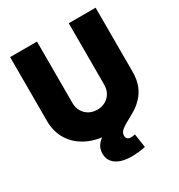

<svg xmlns="http://www.w3.org/2000/svg" viewBox="-213 -871 1138 1220"><g transform="rotate(-30 356.0 -261.0)"><path d="M356 10.3Q261.7 10.3 191.2 -22.9Q120.6 -56.2 81.5 -116.9Q42.5 -177.7 42.5 -260.3V-727.5H239.7V-276.9Q239.7 -242.7 254.9 -216.6Q270 -190.4 296.1 -175.5Q322.3 -160.6 356 -160.6Q390.1 -160.6 416.5 -175.5Q442.9 -190.4 457.8 -216.6Q472.7 -242.7 472.7 -276.9V-727.5H669.9V-260.3Q669.9 -177.7 630.9 -116.9Q591.8 -56.2 521.2 -22.9Q450.7 10.3 356 10.3ZM397.5 206.1Q324.7 206.1 284.2 177.5Q243.7 148.9 243.7 98.1Q243.7 60.5 264.2 34.7Q284.7 8.8 318.6 -9.8Q352.5 -28.3 393.1 -43.9Q433.6 -59.6 474.1 -76.9Q514.6 -94.2 548.6 -117.9Q582.5 -141.6 603 -176Q623.5 -210.4 623.5 -260.3H669.9Q669.9 -197.3 651.9 -154.5Q633.8 -111.8 605.2 -83.3Q576.7 -54.7 544.7 -35.4Q512.7 -16.1 484.1 -1Q455.6 14.2 437.5 29.8Q419.4 45.4 419.4 67.4Q419.4 83 428.5 90.8Q437.5 98.6 454.1 98.6Q461.9 98.6 469 97.4Q476.1 96.2 483.4 94.2L498.5 194.8Q479 200.2 450 203.1Q420.9 206.1 397.5 206.1Z"/></g></svg>

Font: Inter 24pt Black
Style: Regular
Weight: 900
Designer: Rasmus Andersson
Foundry: rsms
Version: Version 4.001;git-66647c0bb